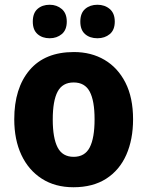

<svg xmlns="http://www.w3.org/2000/svg" viewBox="-20 -778 620 808"><path d="M540 -276Q540 -191 511.5 -126.5Q483 -62 427 -26Q371 10 289 10Q212 10 156 -26Q100 -62 70 -126Q40 -190 40 -276Q40 -407 104.5 -483Q169 -559 291 -559Q364 -559 420 -526Q476 -493 508 -430Q540 -367 540 -276ZM202 -275Q202 -197 222.5 -157.5Q243 -118 290 -118Q337 -118 357.5 -157.5Q378 -197 378 -276Q378 -354 357.5 -392.5Q337 -431 290 -431Q243 -431 222.5 -392.5Q202 -354 202 -275ZM118 -687Q118 -723 138 -740.5Q158 -758 189 -758Q219 -758 240 -740Q261 -722 261 -687Q261 -652 240 -634.5Q219 -617 189 -617Q158 -617 138 -634.5Q118 -652 118 -687ZM318 -687Q318 -723 338.5 -740.5Q359 -758 390 -758Q421 -758 442 -740Q463 -722 463 -687Q463 -652 442 -634.5Q421 -617 390 -617Q358 -617 338 -634.5Q318 -652 318 -687Z"/></svg>

Font: Noto Sans Gurmukhi SemiCondensed ExtraBold
Style: Regular
Weight: 800
Width: 4
Designer: Jelle Bosma - Monotype Design Team
Foundry: Monotype Imaging Inc.
Version: Version 2.004; ttfautohint (v1.8.4.7-5d5b)